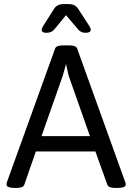

<svg xmlns="http://www.w3.org/2000/svg" viewBox="-20 -926 653 948"><path d="M185 -254H424L319 -552L306 -610L290 -552ZM601 -15Q601 2 558 2H550Q515 2 510 -14L451 -178H157L100 -14Q95 2 60 2H55Q12 2 12 -15Q12 -20 15 -29L252 -686Q257 -702 292 -702H321Q356 -702 361 -686L598 -28Q601 -21 601 -15ZM428 -779Q428 -764 402 -764Q383 -764 369 -777L306 -851L245 -777Q231 -764 209 -764Q186 -764 186 -778Q186 -786 192 -796L248 -884Q263 -906 294 -906H319Q350 -906 365 -884L422 -796Q428 -787 428 -779Z"/></svg>

Font: mmAsap
Style: Regular
Weight: 400
Designer: Pablo Cosgaya
Foundry: Omnibus-Type
Version: Version 1.001